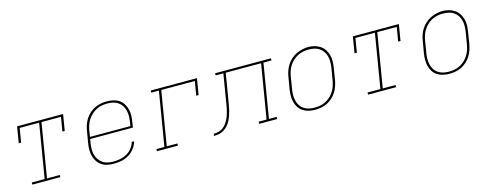

<svg xmlns="http://www.w3.org/2000/svg" viewBox="-23 -1090 4245 1657"><g transform="rotate(-15 2100.0 -261.5)"><path d="M121 0V-19H236L316 -501H142L121 -375H100L124 -520H535L511 -375H490L511 -501H337L257 -19H371V0Z M848 8Q819 8 790.5 2Q762 -4 739.5 -19.5Q717 -35 702 -58Q687 -81 680 -108Q673 -135 673.5 -164.5Q674 -194 679 -223L696 -323Q700 -351 709 -377.5Q718 -404 733.5 -428.5Q749 -453 771.5 -473Q794 -493 819.5 -505.5Q845 -518 873 -523Q901 -528 928 -528Q957 -528 985 -521.5Q1013 -515 1035.5 -500Q1058 -485 1072.5 -461.5Q1087 -438 1094 -411Q1101 -384 1100 -355Q1099 -326 1094 -297L1087 -251H705L700 -220Q695 -194 694.5 -167.5Q694 -141 699.5 -117Q705 -93 718.5 -72Q732 -51 752 -36.5Q772 -22 797 -16.5Q822 -11 848 -11Q878 -11 908.5 -16.5Q939 -22 967.5 -37.5Q996 -53 1016.5 -78.5Q1037 -104 1045 -134H1066Q1057 -100 1034.5 -71Q1012 -42 981 -23.5Q950 -5 916 1.5Q882 8 848 8ZM708 -269H1069L1074 -300Q1078 -326 1079 -352Q1080 -378 1074.5 -402.5Q1069 -427 1056 -448Q1043 -469 1023.5 -483Q1004 -497 978.5 -503Q953 -509 927 -509Q903 -509 877.5 -504.5Q852 -500 828.5 -488Q805 -476 785 -457.5Q765 -439 750.5 -416.5Q736 -394 728 -369.5Q720 -345 716 -320Z M1235 0V-19H1306L1386 -501H1318V-520H1731L1707 -375H1686L1707 -501H1407L1327 -19H1422V0Z M1744 0 1747 -19Q1768 -19 1789 -23.5Q1810 -28 1828 -41Q1846 -54 1859.5 -72Q1873 -90 1882.5 -109.5Q1892 -129 1898.5 -149.5Q1905 -170 1909.5 -190.5Q1914 -211 1917.5 -231.5Q1921 -252 1924 -272Q1925 -274 1925 -275.5Q1925 -277 1925 -279L1962 -501H1893V-520H2392V-501H2320L2240 -19H2309V0H2148V-19H2219L2299 -501H1983L1946 -277Q1946 -276 1945.5 -275Q1945 -274 1945 -273Q1941 -250 1937.5 -227.5Q1934 -205 1928.5 -182.5Q1923 -160 1915.5 -137.5Q1908 -115 1897 -93.5Q1886 -72 1870 -53.5Q1854 -35 1833.5 -22Q1813 -9 1790 -4.5Q1767 0 1744 0Z M2646 8Q2617 8 2589 1.5Q2561 -5 2538.5 -20Q2516 -35 2501 -58.5Q2486 -82 2479.5 -109Q2473 -136 2473.5 -165Q2474 -194 2479 -223L2496 -323Q2500 -351 2509 -377.5Q2518 -404 2533.5 -428.5Q2549 -453 2571 -473Q2593 -493 2619 -505.5Q2645 -518 2673 -524.5Q2701 -531 2728 -531Q2756 -531 2784 -523.5Q2812 -516 2834.5 -500.5Q2857 -485 2872 -462Q2887 -439 2894 -411.5Q2901 -384 2900 -355Q2899 -326 2894 -297L2878 -197Q2873 -169 2864 -142.5Q2855 -116 2839.5 -91.5Q2824 -67 2802 -47Q2780 -27 2754 -14.5Q2728 -2 2700.5 3Q2673 8 2646 8ZM2646 -11Q2671 -11 2696.5 -15.5Q2722 -20 2745.5 -32Q2769 -44 2789 -62.5Q2809 -81 2823 -103.5Q2837 -126 2845 -150.5Q2853 -175 2857 -200L2874 -300Q2878 -326 2879 -352.5Q2880 -379 2874 -403.5Q2868 -428 2855 -449Q2842 -470 2821.5 -484Q2801 -498 2776 -503.5Q2751 -509 2725 -509Q2700 -509 2675 -504Q2650 -499 2626.5 -487Q2603 -475 2583.5 -456.5Q2564 -438 2550 -416Q2536 -394 2528 -369.5Q2520 -345 2516 -320L2500 -220Q2495 -194 2494.5 -168Q2494 -142 2499.5 -117.5Q2505 -93 2517.5 -72Q2530 -51 2550 -37Q2570 -23 2595 -17Q2620 -11 2646 -11Z M3121 0V-19H3236L3316 -501H3142L3121 -375H3100L3124 -520H3535L3511 -375H3490L3511 -501H3337L3257 -19H3371V0Z M3846 8Q3817 8 3789 1.5Q3761 -5 3738.5 -20Q3716 -35 3701 -58.5Q3686 -82 3679.5 -109Q3673 -136 3673.5 -165Q3674 -194 3679 -223L3696 -323Q3700 -351 3709 -377.5Q3718 -404 3733.5 -428.5Q3749 -453 3771 -473Q3793 -493 3819 -505.5Q3845 -518 3873 -524.5Q3901 -531 3928 -531Q3956 -531 3984 -523.5Q4012 -516 4034.5 -500.5Q4057 -485 4072 -462Q4087 -439 4094 -411.5Q4101 -384 4100 -355Q4099 -326 4094 -297L4078 -197Q4073 -169 4064 -142.5Q4055 -116 4039.5 -91.5Q4024 -67 4002 -47Q3980 -27 3954 -14.5Q3928 -2 3900.5 3Q3873 8 3846 8ZM3846 -11Q3871 -11 3896.5 -15.5Q3922 -20 3945.5 -32Q3969 -44 3989 -62.5Q4009 -81 4023 -103.5Q4037 -126 4045 -150.5Q4053 -175 4057 -200L4074 -300Q4078 -326 4079 -352.5Q4080 -379 4074 -403.5Q4068 -428 4055 -449Q4042 -470 4021.5 -484Q4001 -498 3976 -503.5Q3951 -509 3925 -509Q3900 -509 3875 -504Q3850 -499 3826.5 -487Q3803 -475 3783.5 -456.5Q3764 -438 3750 -416Q3736 -394 3728 -369.5Q3720 -345 3716 -320L3700 -220Q3695 -194 3694.5 -168Q3694 -142 3699.5 -117.5Q3705 -93 3717.5 -72Q3730 -51 3750 -37Q3770 -23 3795 -17Q3820 -11 3846 -11Z"/></g></svg>

Font: Iosevka Etoile Thin Oblique
Style: Regular
Weight: 100
Italic angle: -9°
Designer: Belleve Invis
Foundry: Belleve Invis
Version: Version 15.5.2; ttfautohint (v1.8.4)